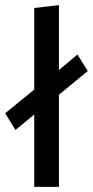

<svg xmlns="http://www.w3.org/2000/svg" viewBox="-20 -726 361 746"><path d="M281 -514 209 -454V-706L113 -695V-378L0 -286L40 -221L113 -281V0H209V-358L321 -450Z"/></svg>

Font: Catamaran Medium
Style: Regular
Weight: 500
Designer: Pria Ravichandran
Version: Version 2.000